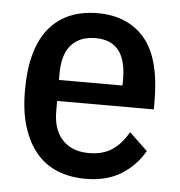

<svg xmlns="http://www.w3.org/2000/svg" viewBox="-44 -574 590 629"><g transform="rotate(5 250.5 -260.0)"><path d="M259 12Q210 12 169 -4Q128 -20 99 -53.5Q70 -87 53.5 -138Q37 -189 37 -260Q37 -331 52 -382.5Q67 -434 95.5 -467Q124 -500 163.5 -516Q203 -532 253 -532Q352 -532 407.5 -467Q463 -402 463 -260V-234H145V-201Q145 -139 176.5 -106Q208 -73 263 -73Q310 -73 340.5 -94Q371 -115 392 -153L452 -96Q424 -47 376.5 -17.5Q329 12 259 12ZM253 -450Q201 -450 173 -418.5Q145 -387 145 -324V-303H354V-324Q354 -450 253 -450Z"/></g></svg>

Font: IBM Plex Sans Cond Medm
Style: Regular
Weight: 500
Width: 3
Designer: Mike Abbink, Paul van der Laan, Pieter van Rosmalen
Foundry: Bold Monday
Version: Version 1.3